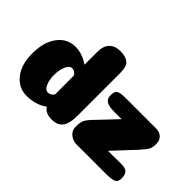

<svg xmlns="http://www.w3.org/2000/svg" viewBox="-105 -1016 1355 1355"><g transform="rotate(45 572.0 -339.0)"><path d="M579 -150Q579 -69 552 -34.5Q525 0 469 0Q405 0 381 -40Q316 7 224 7Q146 7 94 -57.5Q42 -122 42 -234Q42 -348 93 -415.5Q144 -483 224 -483Q296 -483 359 -437V-565Q359 -626 389 -655.5Q419 -685 469 -685Q524 -685 551.5 -663Q579 -641 579 -574ZM361 -144 360 -331Q343 -359 316 -359Q290 -359 274 -321Q258 -283 258 -234Q258 -188 273 -152Q288 -116 315 -116Q344 -116 361 -144ZM1039 -126Q1081 -126 1096.5 -109Q1112 -92 1112 -54Q1112 -21 1089.5 -10.5Q1067 0 1010 0H715Q681 0 652.5 -23.5Q624 -47 624 -85Q624 -127 635 -150.5Q646 -174 685 -213L816 -351H743Q689 -351 665 -366Q641 -381 641 -415Q641 -452 658 -464.5Q675 -477 729 -477H1033Q1070 -477 1091.5 -456.5Q1113 -436 1113 -400Q1113 -366 1104 -348Q1095 -330 1057 -287L906 -125Z"/></g></svg>

Font: Coiny 2.0
Style: Regular
Weight: 400
Version: Version 1.001 July 11, 2018